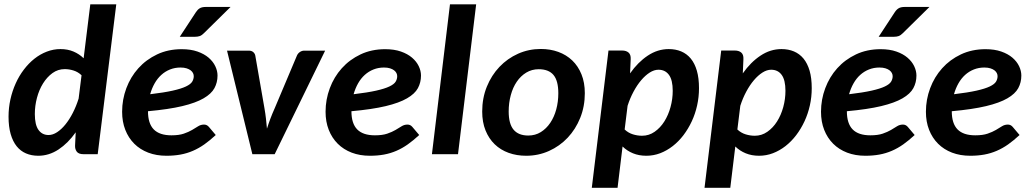

<svg xmlns="http://www.w3.org/2000/svg" viewBox="-20 -722 4823 899"><path d="M371.6 0Q348.1 0 339.4 -12Q330.6 -23.9 331.5 -41L334.5 -102.5Q298.8 -51.8 254.2 -22.2Q209.5 7.3 159.2 7.3Q127.4 7.3 101.8 -3.7Q76.2 -14.6 58.1 -37.1Q40 -59.6 30 -94.2Q20 -128.9 20 -175.8Q20 -217.3 28.8 -256.8Q37.6 -296.4 53.5 -331.5Q69.3 -366.7 91.8 -396.2Q114.3 -425.8 141.1 -447Q168 -468.3 199 -480.2Q230 -492.2 263.2 -492.2Q296.9 -492.2 324 -480.7Q351.1 -469.2 371.6 -449.2L402.8 -701.7H524.4L437.5 0ZM207.5 -89.8Q227.1 -89.8 247.3 -103Q267.6 -116.2 286.4 -139.4Q305.2 -162.6 321 -193.6Q336.9 -224.6 348.1 -260.3L361.8 -369.6Q345.2 -385.3 324.5 -391.8Q303.7 -398.4 283.2 -398.4Q251.5 -398.4 225.8 -379.9Q200.2 -361.3 181.6 -331.5Q163.1 -301.8 153.1 -264.2Q143.1 -226.6 143.1 -188Q143.1 -137.7 160.2 -113.8Q177.2 -89.8 207.5 -89.8Z M998.5 -368.2Q998.5 -335.9 984.1 -309.3Q969.7 -282.7 933.1 -261.5Q896.5 -240.2 833.3 -225.1Q770 -210 672.9 -201.2Q672.9 -143.6 700 -116Q727.1 -88.4 782.7 -88.4Q817.9 -88.4 840.6 -96.2Q863.3 -104 879.4 -113.5Q895.5 -123 908 -130.9Q920.4 -138.7 935.5 -138.7Q948.7 -138.7 958 -127.9L990.2 -89.8Q962.9 -64.5 937 -46.1Q911.1 -27.8 883.5 -15.9Q856 -3.9 825.4 1.7Q794.9 7.3 759.3 7.3Q712.4 7.3 674.1 -7.3Q635.7 -22 608.6 -49.1Q581.5 -76.2 566.7 -114Q551.8 -151.9 551.8 -198.7Q551.8 -255.9 571.5 -308.8Q591.3 -361.8 627.7 -402.3Q664.1 -442.9 715.6 -467.3Q767.1 -491.7 831.1 -491.7Q873 -491.7 904.5 -480.7Q936 -469.7 956.8 -451.9Q977.5 -434.1 988 -412.1Q998.5 -390.1 998.5 -368.2ZM1059.6 -689.5 934.6 -566.4Q924.8 -556.6 915.5 -553.2Q906.2 -549.8 893.1 -549.8H821.8L897 -664.6Q904.8 -676.8 915 -683.1Q925.3 -689.5 944.3 -689.5ZM825.2 -405.8Q798.8 -405.8 776.1 -396.7Q753.4 -387.7 735.4 -371.3Q717.3 -355 704.1 -331.8Q690.9 -308.6 683.1 -280.8Q748.5 -288.6 788.6 -297.6Q828.6 -306.6 850.6 -317.1Q872.6 -327.6 879.9 -339.6Q887.2 -351.6 887.2 -365.2Q887.2 -372.6 883.8 -379.6Q880.4 -386.7 872.8 -392.6Q865.2 -398.4 853.5 -402.1Q841.8 -405.8 825.2 -405.8Z M1043 -484.9H1145Q1157.7 -484.9 1165.5 -478.3Q1173.3 -471.7 1175.3 -461.9L1218.3 -214.8Q1222.7 -189.9 1225.3 -166.5Q1228 -143.1 1230 -119.6Q1237.3 -143.1 1246.1 -166.5Q1254.9 -189.9 1266.1 -214.8L1370.6 -462.4Q1375 -472.2 1384.3 -478.5Q1393.6 -484.9 1404.8 -484.9H1502.4L1266.1 0H1161.6Z M1951.2 -368.2Q1951.2 -335.9 1936.8 -309.3Q1922.4 -282.7 1885.7 -261.5Q1849.1 -240.2 1785.9 -225.1Q1722.7 -210 1625.5 -201.2Q1625.5 -143.6 1652.6 -116Q1679.7 -88.4 1735.4 -88.4Q1770.5 -88.4 1793.2 -96.2Q1815.9 -104 1832 -113.5Q1848.1 -123 1860.6 -130.9Q1873 -138.7 1888.2 -138.7Q1901.4 -138.7 1910.6 -127.9L1942.9 -89.8Q1915.5 -64.5 1889.6 -46.1Q1863.8 -27.8 1836.2 -15.9Q1808.6 -3.9 1778.1 1.7Q1747.6 7.3 1711.9 7.3Q1665 7.3 1626.7 -7.3Q1588.4 -22 1561.3 -49.1Q1534.2 -76.2 1519.3 -114Q1504.4 -151.9 1504.4 -198.7Q1504.4 -255.9 1524.2 -308.8Q1543.9 -361.8 1580.3 -402.3Q1616.7 -442.9 1668.2 -467.3Q1719.7 -491.7 1783.7 -491.7Q1825.7 -491.7 1857.2 -480.7Q1888.7 -469.7 1909.4 -451.9Q1930.2 -434.1 1940.7 -412.1Q1951.2 -390.1 1951.2 -368.2ZM1777.8 -405.8Q1751.5 -405.8 1728.8 -396.7Q1706.1 -387.7 1688 -371.3Q1669.9 -355 1656.7 -331.8Q1643.6 -308.6 1635.7 -280.8Q1701.2 -288.6 1741.2 -297.6Q1781.2 -306.6 1803.2 -317.1Q1825.2 -327.6 1832.5 -339.6Q1839.8 -351.6 1839.8 -365.2Q1839.8 -372.6 1836.4 -379.6Q1833 -386.7 1825.4 -392.6Q1817.9 -398.4 1806.2 -402.1Q1794.4 -405.8 1777.8 -405.8Z M2002.4 0 2086.9 -701.7H2209.5L2124.5 0Z M2453.6 -87.4Q2486.3 -87.4 2512.2 -103.5Q2538.1 -119.6 2556.4 -146.7Q2574.7 -173.8 2584.5 -209.7Q2594.2 -245.6 2594.2 -285.2Q2594.2 -344.2 2571.5 -371.1Q2548.8 -397.9 2502.4 -397.9Q2470.2 -397.9 2444.1 -382.1Q2418 -366.2 2399.7 -339.4Q2381.3 -312.5 2371.6 -276.4Q2361.8 -240.2 2361.8 -200.2Q2361.8 -142.1 2384.8 -114.7Q2407.7 -87.4 2453.6 -87.4ZM2443.8 7.3Q2399.4 7.3 2361.6 -6.3Q2323.7 -20 2296.4 -46.4Q2269 -72.8 2253.4 -111.3Q2237.8 -149.9 2237.8 -199.7Q2237.8 -262.7 2259.5 -316.2Q2281.2 -369.6 2318.6 -408.9Q2356 -448.2 2405.8 -470.5Q2455.6 -492.7 2512.2 -492.7Q2556.6 -492.7 2594.2 -479Q2631.8 -465.3 2659.4 -439Q2687 -412.6 2702.6 -374Q2718.3 -335.4 2718.3 -285.6Q2718.3 -223.6 2696.8 -170.2Q2675.3 -116.7 2637.9 -77.1Q2600.6 -37.6 2550.5 -15.1Q2500.5 7.3 2443.8 7.3Z M2751 157.2 2829.1 -485.4H2892.6Q2912.1 -485.4 2923.1 -475.8Q2934.1 -466.3 2933.1 -445.3L2930.2 -378.4Q2966.8 -430.7 3012.9 -461.4Q3059.1 -492.2 3111.3 -492.2Q3143.6 -492.2 3169.7 -481.2Q3195.8 -470.2 3214.4 -447.8Q3232.9 -425.3 3242.9 -390.9Q3252.9 -356.4 3252.9 -309.1Q3252.9 -267.6 3244.1 -228.3Q3235.4 -189 3219 -153.8Q3202.6 -118.7 3180.2 -89.1Q3157.7 -59.6 3130.1 -38.1Q3102.5 -16.6 3071.3 -4.6Q3040 7.3 3006.3 7.3Q2971.7 7.3 2943.8 -4.2Q2916 -15.6 2895 -36.1L2871.6 157.2ZM3063 -395.5Q3043 -395.5 3022.2 -382.3Q3001.5 -369.1 2982.2 -346.4Q2962.9 -323.7 2946.3 -292.7Q2929.7 -261.7 2918.5 -226.6L2904.8 -115.7Q2921.9 -99.6 2943.4 -93Q2964.8 -86.4 2986.3 -86.4Q3018.6 -86.4 3045.2 -105Q3071.8 -123.5 3090.6 -153.3Q3109.4 -183.1 3119.6 -220.7Q3129.9 -258.3 3129.9 -296.9Q3129.9 -347.2 3112.3 -371.3Q3094.7 -395.5 3063 -395.5Z M3278.8 157.2 3356.9 -485.4H3420.4Q3439.9 -485.4 3450.9 -475.8Q3461.9 -466.3 3460.9 -445.3L3458 -378.4Q3494.6 -430.7 3540.8 -461.4Q3586.9 -492.2 3639.2 -492.2Q3671.4 -492.2 3697.5 -481.2Q3723.6 -470.2 3742.2 -447.8Q3760.7 -425.3 3770.8 -390.9Q3780.8 -356.4 3780.8 -309.1Q3780.8 -267.6 3772 -228.3Q3763.2 -189 3746.8 -153.8Q3730.5 -118.7 3708 -89.1Q3685.5 -59.6 3658 -38.1Q3630.4 -16.6 3599.1 -4.6Q3567.9 7.3 3534.2 7.3Q3499.5 7.3 3471.7 -4.2Q3443.8 -15.6 3422.9 -36.1L3399.4 157.2ZM3590.8 -395.5Q3570.8 -395.5 3550 -382.3Q3529.3 -369.1 3510 -346.4Q3490.7 -323.7 3474.1 -292.7Q3457.5 -261.7 3446.3 -226.6L3432.6 -115.7Q3449.7 -99.6 3471.2 -93Q3492.7 -86.4 3514.2 -86.4Q3546.4 -86.4 3573 -105Q3599.6 -123.5 3618.4 -153.3Q3637.2 -183.1 3647.5 -220.7Q3657.7 -258.3 3657.7 -296.9Q3657.7 -347.2 3640.1 -371.3Q3622.6 -395.5 3590.8 -395.5Z M4271 -368.2Q4271 -335.9 4256.6 -309.3Q4242.2 -282.7 4205.6 -261.5Q4168.9 -240.2 4105.7 -225.1Q4042.5 -210 3945.3 -201.2Q3945.3 -143.6 3972.4 -116Q3999.5 -88.4 4055.2 -88.4Q4090.3 -88.4 4113 -96.2Q4135.7 -104 4151.9 -113.5Q4168 -123 4180.4 -130.9Q4192.9 -138.7 4208 -138.7Q4221.2 -138.7 4230.5 -127.9L4262.7 -89.8Q4235.4 -64.5 4209.5 -46.1Q4183.6 -27.8 4156 -15.9Q4128.4 -3.9 4097.9 1.7Q4067.4 7.3 4031.7 7.3Q3984.9 7.3 3946.5 -7.3Q3908.2 -22 3881.1 -49.1Q3854 -76.2 3839.1 -114Q3824.2 -151.9 3824.2 -198.7Q3824.2 -255.9 3844 -308.8Q3863.8 -361.8 3900.1 -402.3Q3936.5 -442.9 3988 -467.3Q4039.6 -491.7 4103.5 -491.7Q4145.5 -491.7 4177 -480.7Q4208.5 -469.7 4229.2 -451.9Q4250 -434.1 4260.5 -412.1Q4271 -390.1 4271 -368.2ZM4332 -689.5 4207 -566.4Q4197.3 -556.6 4188 -553.2Q4178.7 -549.8 4165.5 -549.8H4094.2L4169.4 -664.6Q4177.2 -676.8 4187.5 -683.1Q4197.8 -689.5 4216.8 -689.5ZM4097.7 -405.8Q4071.3 -405.8 4048.6 -396.7Q4025.9 -387.7 4007.8 -371.3Q3989.7 -355 3976.6 -331.8Q3963.4 -308.6 3955.6 -280.8Q4021 -288.6 4061 -297.6Q4101.1 -306.6 4123 -317.1Q4145 -327.6 4152.3 -339.6Q4159.7 -351.6 4159.7 -365.2Q4159.7 -372.6 4156.2 -379.6Q4152.8 -386.7 4145.3 -392.6Q4137.7 -398.4 4126 -402.1Q4114.3 -405.8 4097.7 -405.8Z M4762.2 -368.2Q4762.2 -335.9 4747.8 -309.3Q4733.4 -282.7 4696.8 -261.5Q4660.2 -240.2 4596.9 -225.1Q4533.7 -210 4436.5 -201.2Q4436.5 -143.6 4463.6 -116Q4490.7 -88.4 4546.4 -88.4Q4581.5 -88.4 4604.2 -96.2Q4627 -104 4643.1 -113.5Q4659.2 -123 4671.6 -130.9Q4684.1 -138.7 4699.2 -138.7Q4712.4 -138.7 4721.7 -127.9L4753.9 -89.8Q4726.6 -64.5 4700.7 -46.1Q4674.8 -27.8 4647.2 -15.9Q4619.6 -3.9 4589.1 1.7Q4558.6 7.3 4522.9 7.3Q4476.1 7.3 4437.7 -7.3Q4399.4 -22 4372.3 -49.1Q4345.2 -76.2 4330.3 -114Q4315.4 -151.9 4315.4 -198.7Q4315.4 -255.9 4335.2 -308.8Q4355 -361.8 4391.4 -402.3Q4427.7 -442.9 4479.2 -467.3Q4530.8 -491.7 4594.7 -491.7Q4636.7 -491.7 4668.2 -480.7Q4699.7 -469.7 4720.5 -451.9Q4741.2 -434.1 4751.7 -412.1Q4762.2 -390.1 4762.2 -368.2ZM4588.9 -405.8Q4562.5 -405.8 4539.8 -396.7Q4517.1 -387.7 4499 -371.3Q4481 -355 4467.8 -331.8Q4454.6 -308.6 4446.8 -280.8Q4512.2 -288.6 4552.2 -297.6Q4592.3 -306.6 4614.3 -317.1Q4636.2 -327.6 4643.6 -339.6Q4650.9 -351.6 4650.9 -365.2Q4650.9 -372.6 4647.5 -379.6Q4644 -386.7 4636.5 -392.6Q4628.9 -398.4 4617.2 -402.1Q4605.5 -405.8 4588.9 -405.8Z"/></svg>

Font: Carlito
Style: Bold Italic
Weight: 700
Italic angle: -7°
Designer: Lukasz Dziedzic
Foundry: tyPoland Lukasz Dziedzic
Version: Version 1.104